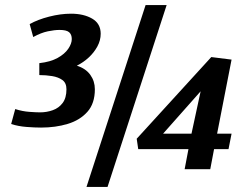

<svg xmlns="http://www.w3.org/2000/svg" viewBox="-20 -667 971 757"><path d="M321 70 554 -647H637L404 70ZM142 -164Q117 -164 84.5 -166.5Q52 -169 24 -178L40 -237Q68 -228 95.5 -226Q123 -224 138 -224Q164 -224 188 -232.5Q212 -241 227 -261Q242 -281 242 -315Q242 -340 226 -351.5Q210 -363 185.5 -367Q161 -371 135 -371V-418Q179 -423 207 -438.5Q235 -454 249 -474.5Q263 -495 263 -513Q263 -531 252.5 -540Q242 -549 215 -549Q195 -549 168.5 -543.5Q142 -538 111 -521L97 -572Q129 -590 174 -601.5Q219 -613 260 -613Q310 -613 343.5 -593.5Q377 -574 377 -534Q377 -508 364 -484Q351 -460 330 -440.5Q309 -421 283 -408Q318 -397 336 -372Q354 -347 354 -315Q354 -259 324.5 -226Q295 -193 247 -178.5Q199 -164 142 -164ZM708 0 723 -79H525L519 -120L813 -442L893 -432L836 -140H893L881 -79H824L809 0ZM623 -140H735L771 -307Z"/></svg>

Font: Manuale
Style: Bold Italic
Weight: 700
Italic angle: -11°
Version: Version 1.002